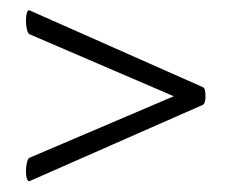

<svg xmlns="http://www.w3.org/2000/svg" viewBox="-20 -374 447 370"><path d="M30 -44Q30 -53 32 -61Q34 -69 37 -70L330 -195V-182L37 -308Q34 -309 32 -317Q30 -325 30 -334Q30 -343 32 -349.5Q34 -356 37 -354L371 -206Q376 -204 376 -189Q376 -175 371 -172L37 -25Q34 -24 32 -29.5Q30 -35 30 -44Z"/></svg>

Font: Cormorant Garamond SemiBold
Style: Italic
Weight: 600
Italic angle: -10°
Designer: Christian Thalmann (Catharsis Fonts)
Foundry: Catharsis Fonts
Version: Version 4.000